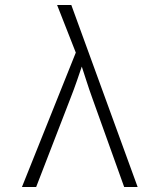

<svg xmlns="http://www.w3.org/2000/svg" viewBox="-20 -750 640 770"><path d="M68 0 284 -539 209 -730H266L532 0H478L350 -357Q338 -390 326.5 -426Q315 -462 308 -483Q301 -462 288.5 -426Q276 -390 263 -357L125 0Z"/></svg>

Font: JetBrains Mono NL Thin
Style: Regular
Weight: 100
Monospace: yes
Designer: Philipp Nurullin, Konstantin Bulenkov
Foundry: JetBrains
Version: Version 2.305; ttfautohint (v1.8.4.7-5d5b)